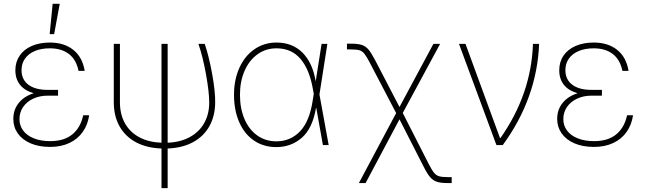

<svg xmlns="http://www.w3.org/2000/svg" viewBox="-20 -760 3386 1006"><path d="M156.7 -271.5Q108.9 -285.2 84.7 -315.9Q60.5 -346.7 60.5 -391.6Q60.5 -435.5 83 -468.5Q105.5 -501.5 146.5 -519.3Q187.5 -537.1 241.2 -537.1Q315.9 -537.1 364 -498.8Q412.1 -460.4 423.8 -388.7H391.6Q379.4 -447.8 340.8 -477.3Q302.2 -506.8 241.2 -506.8Q196.3 -506.8 162.6 -492.7Q128.9 -478.5 110.8 -452.6Q92.8 -426.8 92.8 -392.6Q92.8 -343.3 128.7 -316.2Q164.6 -289.1 229.5 -289.1H284.2V-258.8H229.5Q188.5 -258.8 154.8 -243.4Q121.1 -228 101.6 -200Q82 -171.9 82 -135.7Q82 -101.6 101.8 -75.4Q121.6 -49.3 158 -34.9Q194.3 -20.5 243.2 -20.5Q316.4 -20.5 359.4 -56.2Q402.3 -91.8 416 -156.2H447.3Q439.9 -106.4 413.8 -69.1Q387.7 -31.7 344 -11Q300.3 9.8 242.2 9.8Q183.6 9.8 140.1 -9Q96.7 -27.8 73.2 -61Q49.8 -94.2 49.8 -136.7Q49.8 -185.1 77.9 -220.2Q106 -255.4 156.7 -271.5ZM255.9 -740.2H293L263.7 -581.1H240.2Z M608.4 -530.3V-224.6Q608.4 -160.6 635 -113.5Q661.6 -66.4 710.7 -40.5Q759.8 -14.6 826.2 -12.2V-530.3H858.4V-12.2Q926.8 -15.1 975.8 -42.5Q1024.9 -69.8 1050.5 -116.2Q1076.2 -162.6 1076.2 -222.7Q1076.2 -277.8 1059.3 -371.1Q1042.5 -464.4 1019.5 -530.3H1052.7Q1075.2 -463.9 1091.8 -371.6Q1108.4 -279.3 1107.4 -222.7Q1106.9 -152.8 1077.6 -99.6Q1048.3 -46.4 992.4 -15.6Q936.5 15.1 858.4 18.1V225.6H826.2V18.1Q749 15.6 692.9 -14.4Q636.7 -44.4 606.4 -98.1Q576.2 -151.9 576.2 -224.6V-530.3Z M1206.1 -263.7Q1206.1 -342.8 1234.4 -405Q1262.7 -467.3 1313.5 -502.2Q1364.3 -537.1 1428.7 -537.1Q1511.7 -537.1 1564.7 -484.4Q1617.7 -431.6 1633.8 -335H1634.3L1665 -530.3H1695.3L1653.8 -265.1L1702.1 0H1671.9L1637.2 -194.3H1635.7Q1617.2 -86.4 1561 -37.8Q1504.9 10.7 1427.7 10.7Q1360.8 10.7 1310.5 -23.7Q1260.3 -58.1 1233.2 -120.4Q1206.1 -182.6 1206.1 -263.7ZM1427.7 -19.5Q1502 -19.5 1552.2 -72Q1602.5 -124.5 1619.1 -237.3L1624 -268.1L1620.1 -290Q1602.1 -395.5 1554.7 -451.2Q1507.3 -506.8 1428.7 -506.8Q1373 -506.8 1329.6 -475.8Q1286.1 -444.8 1261.7 -389.4Q1237.3 -334 1237.3 -263.7Q1237.3 -191.9 1261 -136.5Q1284.7 -81.1 1327.9 -50.3Q1371.1 -19.5 1427.7 -19.5Z M2055.7 -167.5 1918 -430.7Q1900.9 -463.9 1889.6 -478Q1878.4 -492.2 1863.5 -496.6Q1848.6 -501 1818.4 -501H1797.9V-531.2H1818.4Q1855 -531.2 1875 -524.9Q1895 -518.6 1910.2 -501Q1925.3 -483.4 1945.3 -445.3L2073.2 -199.2L2251 -530.3H2286.1L2090.3 -168L2226.6 99.6Q2243.2 132.3 2254.9 146Q2266.6 159.7 2281.7 163.8Q2296.9 168 2327.1 168H2346.7V199.2H2327.1Q2290.5 199.2 2270.3 192.9Q2250 186.5 2234.6 169.2Q2219.2 151.9 2200.2 114.3L2073.2 -134.8L1895.5 199.2H1860.4Z M2384.8 -530.3H2418.9L2599.6 -37.1H2602.5Q2763.7 -267.1 2772.5 -530.3H2804.7Q2799.3 -389.2 2751.7 -255.9Q2704.1 -122.6 2614.3 0H2581.1Z M3006.3 -271.5Q2958.5 -285.2 2934.3 -315.9Q2910.2 -346.7 2910.2 -391.6Q2910.2 -435.5 2932.6 -468.5Q2955.1 -501.5 2996.1 -519.3Q3037.1 -537.1 3090.8 -537.1Q3165.5 -537.1 3213.6 -498.8Q3261.7 -460.4 3273.4 -388.7H3241.2Q3229 -447.8 3190.4 -477.3Q3151.9 -506.8 3090.8 -506.8Q3045.9 -506.8 3012.2 -492.7Q2978.5 -478.5 2960.4 -452.6Q2942.4 -426.8 2942.4 -392.6Q2942.4 -343.3 2978.3 -316.2Q3014.2 -289.1 3079.1 -289.1H3133.8V-258.8H3079.1Q3038.1 -258.8 3004.4 -243.4Q2970.7 -228 2951.2 -200Q2931.6 -171.9 2931.6 -135.7Q2931.6 -101.6 2951.4 -75.4Q2971.2 -49.3 3007.6 -34.9Q3043.9 -20.5 3092.8 -20.5Q3166 -20.5 3209 -56.2Q3252 -91.8 3265.6 -156.2H3296.9Q3289.6 -106.4 3263.4 -69.1Q3237.3 -31.7 3193.6 -11Q3149.9 9.8 3091.8 9.8Q3033.2 9.8 2989.7 -9Q2946.3 -27.8 2922.9 -61Q2899.4 -94.2 2899.4 -136.7Q2899.4 -185.1 2927.5 -220.2Q2955.6 -255.4 3006.3 -271.5Z"/></svg>

Font: Pretendard Thin
Style: Regular
Weight: 100
Designer: Base glyphs from Inter by Rasmus Andersson; Hangeul glyphs from Noto Sans CJK(Source Han Sans) by Jang Soo-young and Kan
Foundry: Kil Hyung-jin
Version: Version 1.309